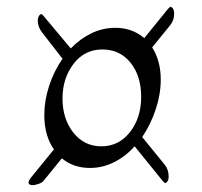

<svg xmlns="http://www.w3.org/2000/svg" viewBox="-20 -577 589 559"><path d="M487 -537Q487 -517 475 -503L423 -439Q448 -400 448 -345Q448 -303 433.5 -259Q419 -215 394 -178L460 -97Q471 -83 471 -63Q471 -52 466 -47Q463 -44 461 -44Q459 -44 453 -51L372 -151Q345 -121 311.5 -104.5Q278 -88 242 -88Q194 -88 160 -116L108 -52Q104 -46 93.5 -42Q83 -38 74 -38Q70 -38 66 -40Q63 -42 63 -45Q63 -51 71 -61L137 -142Q109 -182 109 -242Q109 -284 123 -327Q137 -370 162 -406L103 -482Q90 -498 90 -517Q90 -526 95 -533Q98 -536 100 -536Q103 -536 109 -528L186 -436Q213 -464 246 -480Q279 -496 316 -496Q365 -496 400 -466L469 -551Q474 -556 476 -557Q478 -558 482 -554Q487 -549 487 -537ZM391 -295Q391 -356 360 -394.5Q329 -433 278 -433Q226 -433 194 -391Q162 -349 162 -290Q162 -231 193.5 -191Q225 -151 275 -151Q326 -151 358.5 -192.5Q391 -234 391 -295Z"/></svg>

Font: Charm
Style: Regular
Weight: 400
Designer: Katatrad Aksorn Co.,Ltd.
Foundry: Cadson Demak Co.,Ltd.
Version: Version 1.001